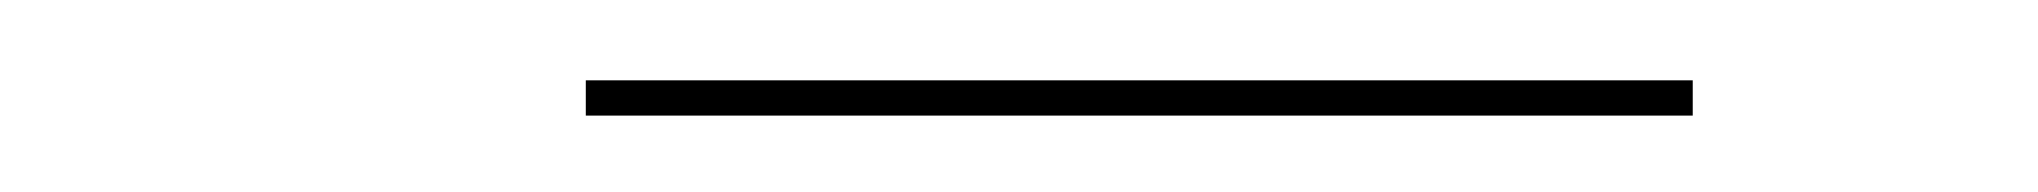

<svg xmlns="http://www.w3.org/2000/svg" viewBox="-20 -500 520 49"><path d="M129.5 -479.5V-470.5H412V-479.5Z"/></svg>

Font: Bodoni* 24pt
Style: Bold Italic
Weight: 700
Italic angle: -13°
Version: Version 2.3